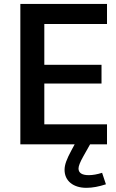

<svg xmlns="http://www.w3.org/2000/svg" viewBox="-20 -717 577 954"><path d="M200.2 -99.1V-301.8H484.4V-395H200.2V-597.7H511.7V-697.3H81.1V0H351.1L335 29.8C311.5 73.2 300.8 101.1 300.8 127C300.8 181.2 343.3 216.3 409.2 216.3C439.9 216.3 471.7 210 506.3 198.7L487.3 141.6C462.9 149.4 440.9 153.3 420.9 153.3C387.2 153.3 370.1 142.1 370.1 120.1C370.1 108.4 377.9 88.4 393.6 60.5L427.7 0H511.7V-99.1Z"/></svg>

Font: Estedad SemiBold
Style: Regular
Weight: 600
Designer: Amin Abedi
Version: Version 7.3